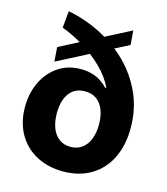

<svg xmlns="http://www.w3.org/2000/svg" viewBox="-115 -855 832 955"><g transform="rotate(15 301.0 -377.5)"><path d="M460.9 -683.1 116.2 -504.9 110.8 -578.6 455.1 -756.3ZM297.9 11.7Q218.8 11.2 158.9 -21.5Q99.1 -54.2 66.2 -113Q33.2 -171.9 33.2 -250Q33.2 -320.8 60.8 -378.4Q88.4 -436 138.2 -469.7Q188 -503.4 255.4 -503.4Q286.1 -503.4 311.8 -495.8Q337.4 -488.3 357.7 -475.1Q377.9 -461.9 392.1 -445.8H399.9Q375 -498 328.9 -543.2Q282.7 -588.4 226.1 -623.3Q169.4 -658.2 112.3 -679.2L120.6 -765.6Q207.5 -749 287.8 -708.5Q368.2 -668 431.4 -606Q494.6 -543.9 531.5 -462.6Q568.4 -381.3 568.4 -283.2Q568.4 -194.3 535.6 -127.9Q502.9 -61.5 442.4 -25.1Q381.8 11.2 297.9 11.7ZM302.2 -116.2Q336.4 -116.2 360.8 -133.8Q385.3 -151.4 398.4 -183.6Q411.6 -215.8 411.6 -259.8Q411.6 -300.8 399.7 -333Q387.7 -365.2 363.5 -383.5Q339.4 -401.9 302.2 -401.9Q266.1 -401.9 242.2 -384Q218.3 -366.2 206.3 -334.7Q194.3 -303.2 194.3 -261.2Q194.3 -218.3 206.8 -185.3Q219.2 -152.3 243.7 -134.3Q268.1 -116.2 302.2 -116.2Z"/></g></svg>

Font: Inter 18pt ExtraBold
Style: Regular
Weight: 800
Designer: Rasmus Andersson
Foundry: rsms
Version: Version 4.001;git-66647c0bb